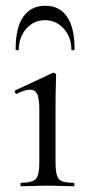

<svg xmlns="http://www.w3.org/2000/svg" viewBox="-20 -648 313 668"><path d="M53.4 0Q51.2 0 51.2 -6Q51.2 -12 53.4 -12Q92.4 -12 104.6 -25.3Q116.8 -38.6 116.8 -81V-268Q116.8 -303.4 109.9 -319.7Q103 -336 84.4 -336Q75.8 -336 64.7 -332.6Q53.6 -329.2 38.6 -321.8Q34.6 -320.8 32.1 -326.4Q29.6 -332 33.4 -333.8L162.8 -394.2Q165.6 -395.2 166.6 -395.2Q169.2 -395.2 172.2 -392.6Q175.2 -390 175.2 -386.8Q175.2 -378.8 174.2 -348Q173.2 -317.2 173.2 -269.2V-81Q173.2 -38.6 184.7 -25.3Q196.2 -12 236 -12Q239 -12 239 -6Q239 0 236 0Q218.4 0 194.8 -1Q171.2 -2 144.6 -2Q119 -2 95.4 -1Q71.8 0 53.4 0ZM45.4 -474.6Q45.4 -472.6 39.9 -473Q34.4 -473.4 34.4 -477.2Q34.4 -551.4 60.9 -589.7Q87.4 -628 137.4 -628Q187.4 -628 213.4 -589.7Q239.4 -551.4 239.4 -477.2Q239.4 -473.4 233.9 -473Q228.4 -472.6 228.4 -474.6Q228.4 -518.4 201.9 -548.1Q175.4 -577.8 137.4 -577.8Q97.4 -577.8 71.4 -548.1Q45.4 -518.4 45.4 -474.6Z"/></svg>

Font: Cormorant Infant Light
Style: Regular
Weight: 300
Designer: Christian Thalmann (Catharsis Fonts)
Foundry: Catharsis Fonts
Version: Version 4.001